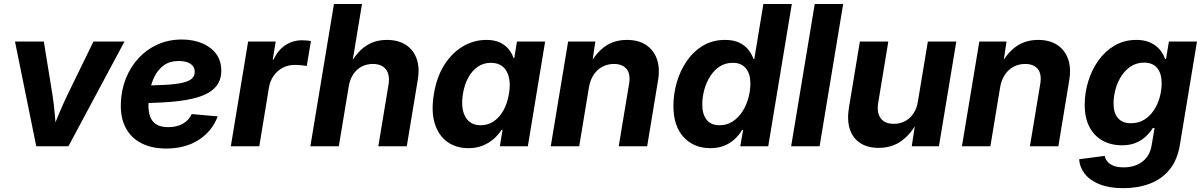

<svg xmlns="http://www.w3.org/2000/svg" viewBox="-20 -748 6156 982"><path d="M165.5 0 56.6 -535.6H204.1L248.5 -262.2Q256.3 -211.4 260.5 -160.2Q264.6 -108.9 269 -55.2H236.3Q257.8 -108.9 279.1 -160.2Q300.3 -211.4 324.7 -262.2L458 -535.6H616.7L330.1 0Z M830.1 11.7Q756.8 11.7 703.9 -15.1Q650.9 -42 623.3 -93.5Q595.7 -145 598.1 -218.8Q600.1 -287.6 623.8 -346.9Q647.5 -406.2 689 -450.9Q730.5 -495.6 786.6 -520.8Q842.8 -545.9 909.7 -545.9Q967.3 -545.9 1012.9 -527.1Q1058.6 -508.3 1085.2 -472.9Q1111.8 -437.5 1111.8 -386.7Q1111.8 -335 1081.8 -302Q1051.8 -269 993.7 -251.2Q935.5 -233.4 851.1 -226.8Q766.6 -220.2 656.7 -220.2L671.9 -310.5Q765.6 -310.5 825.2 -314Q884.8 -317.4 917.5 -325.7Q950.2 -334 963.1 -347.7Q976.1 -361.3 976.1 -381.3Q976.1 -406.7 954.6 -421.4Q933.1 -436 894.5 -436Q848.1 -436 818.1 -414.1Q788.1 -392.1 771 -357.9Q753.9 -323.7 746.8 -285.9Q739.7 -248 739.3 -215.3Q738.3 -182.1 746.6 -155.5Q754.9 -128.9 777.3 -113.3Q799.8 -97.7 841.3 -97.7Q884.8 -97.7 916 -115.7Q947.3 -133.8 960.4 -164.6L1093.3 -152.8Q1066.4 -78.6 997.6 -33.4Q928.7 11.7 830.1 11.7Z M1160.6 0 1249 -535.6H1390.1L1375 -443.4H1378.9Q1401.9 -492.2 1439.7 -517.1Q1477.5 -542 1524.9 -542Q1536.6 -542 1548.8 -541Q1561 -540 1570.3 -538.1L1548.8 -410.2Q1539.6 -412.6 1521.5 -414.3Q1503.4 -416 1486.8 -416Q1455.1 -416 1427.2 -401.9Q1399.4 -387.7 1380.6 -361.8Q1361.8 -335.9 1355.5 -300.3L1306.2 0Z M1763.7 -306.2 1712.9 0H1567.4L1688 -727.5H1831.5L1777.3 -400.4H1760.3Q1783.2 -446.3 1811.8 -478.3Q1840.3 -510.3 1876.5 -527.1Q1912.6 -543.9 1958.5 -543.9Q2015.1 -543.9 2054.2 -519.5Q2093.3 -495.1 2110.4 -449.2Q2127.4 -403.3 2116.7 -339.4L2060.5 0H1915L1966.8 -313.5Q1975.6 -364.7 1954.1 -392.8Q1932.6 -420.9 1886.7 -420.9Q1856.4 -420.9 1830.8 -408Q1805.2 -395 1787.6 -369.4Q1770 -343.8 1763.7 -306.2Z M2376 9.8Q2312 9.8 2266.8 -23.2Q2221.7 -56.2 2203.1 -118.2Q2184.6 -180.2 2199.2 -267.6Q2213.9 -356.4 2253.7 -418Q2293.5 -479.5 2349.1 -511.7Q2404.8 -543.9 2467.3 -543.9Q2509.3 -543.9 2537.1 -530.5Q2564.9 -517.1 2581.8 -496.1Q2598.6 -475.1 2606.4 -451.2H2610.4L2624 -535.6H2768.1L2679.7 0H2536.6L2550.3 -84H2545.4Q2529.3 -59.1 2505.4 -37.8Q2481.4 -16.6 2449.2 -3.4Q2417 9.8 2376 9.8ZM2438 -107.4Q2475.6 -107.4 2505.4 -127.7Q2535.2 -147.9 2555.2 -183.8Q2575.2 -219.7 2583 -268.1Q2591.3 -316.4 2583 -352.1Q2574.7 -387.7 2551.5 -407.2Q2528.3 -426.8 2490.7 -426.8Q2453.6 -426.8 2424.3 -407Q2395 -387.2 2375.2 -351.6Q2355.5 -315.9 2347.7 -268.1Q2339.8 -219.7 2347.7 -183.6Q2355.5 -147.5 2378.4 -127.4Q2401.4 -107.4 2438 -107.4Z M2992.2 -301.3 2942.4 0H2796.9L2885.7 -535.6H3024.9L3004.9 -400.4L2989.7 -404.8Q3022.9 -472.7 3071.3 -508.3Q3119.6 -543.9 3186.5 -543.9Q3244.6 -543.9 3283.9 -518.3Q3323.2 -492.7 3339.8 -445.8Q3356.4 -398.9 3345.2 -334.5L3290 0H3144.5L3197.3 -317.9Q3206.1 -369.6 3184.6 -395.3Q3163.1 -420.9 3120.1 -420.9Q3087.9 -420.9 3061 -406.7Q3034.2 -392.6 3016.4 -365.7Q2998.5 -338.9 2992.2 -301.3Z M3613.3 9.8Q3528.3 9.8 3476.3 -46.9Q3424.3 -103.5 3424.3 -205.6Q3424.3 -268.1 3441.9 -328.1Q3459.5 -388.2 3493.4 -437Q3527.3 -485.8 3576.4 -514.9Q3625.5 -543.9 3688.5 -543.9Q3732.4 -543.9 3761.7 -529.5Q3791 -515.1 3808.3 -492.7Q3825.7 -470.2 3834 -445.8H3837.9L3884.3 -727.5H4029.8L3909.2 0H3766.1L3780.8 -83.5H3775.4Q3759.8 -56.6 3736.8 -35.6Q3713.9 -14.6 3683.1 -2.4Q3652.3 9.8 3613.3 9.8ZM3659.7 -107.4Q3697.8 -107.4 3727.3 -126.7Q3756.8 -146 3777.1 -177.5Q3797.4 -209 3807.6 -246.6Q3817.9 -284.2 3817.9 -320.8Q3817.9 -370.1 3794.9 -398.4Q3772 -426.8 3728 -426.8Q3689.5 -426.8 3660.4 -407.5Q3631.3 -388.2 3611.6 -356.7Q3591.8 -325.2 3581.8 -287.6Q3571.8 -250 3571.8 -213.4Q3571.8 -164.1 3594 -135.7Q3616.2 -107.4 3659.7 -107.4Z M4292.5 -727.5 4171.9 0H4026.4L4147 -727.5Z M4473.6 8.3Q4418 8.3 4380.1 -16.1Q4342.3 -40.5 4326.9 -86.4Q4311.5 -132.3 4321.8 -196.8L4377.9 -535.6H4523.4L4471.7 -222.7Q4463.4 -171.4 4484.4 -143.1Q4505.4 -114.7 4551.3 -114.7Q4582 -114.7 4607.7 -127.7Q4633.3 -140.6 4651.1 -166.3Q4668.9 -191.9 4674.8 -229.5L4725.6 -535.6H4871.1L4782.2 0H4643.1L4664.1 -135.7H4677.7Q4644 -66.9 4593.5 -29.3Q4543 8.3 4473.6 8.3Z M5095.2 -301.3 5045.4 0H4899.9L4988.8 -535.6H5127.9L5107.9 -400.4L5092.8 -404.8Q5126 -472.7 5174.3 -508.3Q5222.7 -543.9 5289.6 -543.9Q5347.7 -543.9 5387 -518.3Q5426.3 -492.7 5442.9 -445.8Q5459.5 -398.9 5448.2 -334.5L5393.1 0H5247.6L5300.3 -317.9Q5309.1 -369.6 5287.6 -395.3Q5266.1 -420.9 5223.1 -420.9Q5190.9 -420.9 5164.1 -406.7Q5137.2 -392.6 5119.4 -365.7Q5101.6 -338.9 5095.2 -301.3Z M5725.6 214.4Q5653.8 214.4 5604.5 194.8Q5555.2 175.3 5528.8 141.8Q5502.4 108.4 5499.5 66.4L5629.9 49.3Q5633.3 65.4 5644.3 78.6Q5655.3 91.8 5675.3 99.9Q5695.3 107.9 5727.1 107.9Q5784.7 107.9 5823 78.6Q5861.3 49.3 5870.1 -4.9L5885.3 -93.8L5876 -92.8Q5860.4 -68.4 5838.4 -48.3Q5816.4 -28.3 5787.1 -16.6Q5757.8 -4.9 5718.8 -4.9Q5662.1 -4.9 5619.1 -28.8Q5576.2 -52.7 5552 -98.9Q5527.8 -145 5527.8 -211.9Q5527.8 -272.9 5545.9 -332Q5564 -391.1 5598.1 -439Q5632.3 -486.8 5681.4 -515.4Q5730.5 -543.9 5792 -543.9Q5824.7 -543.9 5849.6 -535.4Q5874.5 -526.9 5892.3 -512.7Q5910.2 -498.5 5921.6 -481.2Q5933.1 -463.9 5939 -445.8L5943.8 -446.8L5958.5 -535.6H6102.1L6014.2 -4.9Q6001.5 71.3 5961.4 119.9Q5921.4 168.5 5860.6 191.4Q5799.8 214.4 5725.6 214.4ZM5764.2 -117.7Q5803.2 -117.7 5832.5 -136Q5861.8 -154.3 5881.6 -184.3Q5901.4 -214.4 5911.4 -250.5Q5921.4 -286.6 5921.4 -322.8Q5921.4 -371.6 5898.7 -399.7Q5876 -427.7 5831.5 -427.7Q5793.9 -427.7 5764.6 -408.9Q5735.4 -390.1 5715.6 -359.4Q5695.8 -328.6 5685.5 -291.7Q5675.3 -254.9 5675.3 -218.8Q5675.3 -170.4 5698 -144Q5720.7 -117.7 5764.2 -117.7Z"/></svg>

Font: Inter 20pt
Style: Bold Italic
Weight: 700
Italic angle: -9.3988°
Version: Version 4.001;git-66647c0bb